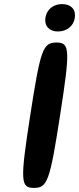

<svg xmlns="http://www.w3.org/2000/svg" viewBox="-20 -919 387 939"><path d="M274 -356C324 -678 322 -711 256 -711C190 -711 178 -678 128 -356C78 -33 80 0 146 0C212 0 224 -33 274 -356ZM263 -765C306 -765 340 -791 346 -832C352 -873 327 -899 284 -899C241 -899 209 -874 202 -832C196 -792 221 -765 263 -765Z"/></svg>

Font: Asimov Print
Style: AIt
Weight: 500
Designer: Google
Version: Version 2.000980: 2014